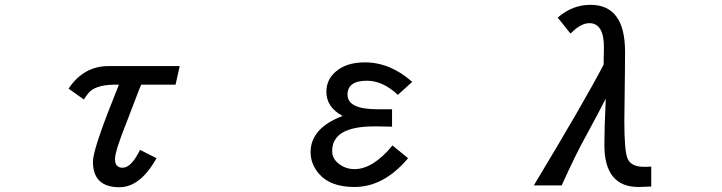

<svg xmlns="http://www.w3.org/2000/svg" viewBox="-20 -784 3040 808"><path d="M574.2 -427.7 569.3 -416 564.5 -404.3Q538.1 -334 511.7 -266.6Q463.9 -147.5 463.9 -114.3Q463.9 -78.1 496.1 -78.1Q532.2 -78.1 569.3 -153.3L638.7 -118.2Q570.3 3.9 482.4 3.9Q371.1 3.9 371.1 -103.5Q371.1 -153.3 456.1 -366.2Q474.6 -413.1 480.5 -427.7H458Q378.9 -425.8 351.6 -391.6Q342.8 -380.9 333 -365.2L268.6 -411.1Q332 -505.9 436.5 -505.9H736.3L718.8 -427.7Z M1714.8 -439.5 1654.3 -384.8Q1590.8 -444.3 1524.4 -444.3Q1442.4 -444.3 1442.4 -385.7Q1442.4 -324.2 1568.4 -324.2H1583H1602.5H1629.9V-251Q1601.6 -251 1570.3 -252Q1561.5 -252 1553.7 -252Q1377.9 -252 1377.9 -148.4Q1377.9 -118.2 1402.3 -97.7Q1432.6 -72.3 1471.7 -72.3Q1549.8 -72.3 1631.8 -171.9L1697.3 -118.2Q1595.7 2.9 1471.7 2.9Q1370.1 2.9 1322.3 -52.7Q1287.1 -93.8 1287.1 -143.6Q1287.1 -245.1 1421.9 -295.9Q1353.5 -333 1353.5 -397.5Q1353.5 -448.2 1391.6 -481.4Q1436.5 -521.5 1515.6 -521.5Q1622.1 -521.5 1714.8 -439.5Z M2226.6 -3.9Q2444.3 -365.2 2520.5 -512.7V-534.2Q2521.5 -577.1 2521.5 -585Q2521.5 -686.5 2460 -686.5Q2423.8 -686.5 2380.9 -642.6L2327.1 -710Q2388.7 -763.7 2464.8 -763.7Q2610.4 -763.7 2610.4 -566.4Q2610.4 -499 2608.4 -358.4Q2607.4 -317.4 2607.4 -275.4Q2607.4 -151.4 2620.1 -119.1Q2633.8 -82 2689.5 -82H2701.2L2720.7 -83V1Q2708 2 2692.4 2Q2677.7 2.9 2667 2.9Q2523.4 2.9 2523.4 -173.8Q2523.4 -244.1 2529.3 -369.1Q2502 -314.5 2438.5 -198.2Q2403.3 -134.8 2343.8 -3.9Z"/></svg>

Font: MotoyaLCedar
Style: W3 mono
Weight: 400
Version: Version 1.01